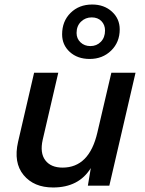

<svg xmlns="http://www.w3.org/2000/svg" viewBox="-20 -822 642 850"><path d="M377 -561Q323 -561 289 -592Q255 -623 255 -670Q255 -728 292.5 -765Q330 -802 388 -802Q441 -802 475.5 -770.5Q510 -739 510 -692Q510 -635 472 -598Q434 -561 377 -561ZM386 -745Q358 -745 338.5 -726Q319 -707 319 -676Q319 -651 336.5 -634.5Q354 -618 380 -618Q408 -618 426.5 -637Q445 -656 445 -687Q445 -712 429 -728.5Q413 -745 386 -745ZM473 -500H580L464 0H369L382 -78Q329 8 215 8Q130 8 84.5 -47Q39 -102 60 -194L131 -500H238L169 -203Q156 -145 180.5 -112.5Q205 -80 257 -80Q375 -80 411 -235Z"/></svg>

Font: Elaine Sans Medium
Style: Italic
Weight: 500
Italic angle: -13°
Designer: Wei Huang
Foundry: Wei Huang
Version: Version 2.001;December 24, 2019;FontCreator 12.0.0.2547 64-b